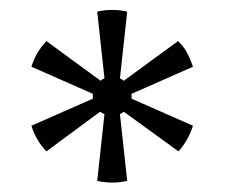

<svg xmlns="http://www.w3.org/2000/svg" viewBox="-20 -754 473 397"><path d="M243 -380Q212 -373 181 -380L196 -518Q191 -520 187 -523L76 -441Q54 -464 45 -494L172 -550V-555V-560L45 -616Q54 -646 76 -669L188 -587Q191 -590 196 -592L181 -730Q212 -737 243 -730L228 -592Q232 -590 236 -587L348 -669Q360 -658 367 -644.5Q374 -631 379 -616L252 -560V-555Q252 -552 252 -550L379 -494Q369 -463 349 -441L236 -523Q232 -520 228 -518Z"/></svg>

Font: Murecho
Style: Regular
Weight: 400
Designer: Neil Summerour
Foundry: Positype
Version: Version 1.010; ttfautohint (v1.8.3)